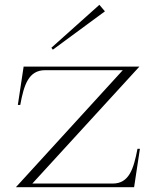

<svg xmlns="http://www.w3.org/2000/svg" viewBox="-20 -776 649 796"><path d="M46 0H536L560 -159H550C534 -77 516 -15 447 -15H114L558 -500H78L54 -341H64C79 -423 98 -485 167 -485H489ZM415 -729 392 -756 193 -578 199 -570Z"/></svg>

Font: Sprat Thin
Style: Regular
Weight: 100
Designer: Ethan Nakache
Foundry: Collletttivo
Version: Version 2.000;Glyphs 3.2 (3217)